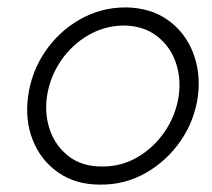

<svg xmlns="http://www.w3.org/2000/svg" viewBox="-20 -490 574 519"><path d="M56 -230Q65 -296 102 -350.5Q139 -405 196 -437.5Q253 -470 320 -470Q387 -469 433.5 -436Q480 -403 501.5 -348.5Q523 -294 515 -230Q506 -164 468.5 -109.5Q431 -55 374 -22.5Q317 10 250 9Q184 9 137 -24Q90 -57 68.5 -111.5Q47 -166 56 -230ZM107 -230Q100 -180 115.5 -137Q131 -94 166.5 -67Q202 -40 254 -40Q307 -39 351.5 -65Q396 -91 425.5 -134.5Q455 -178 463 -230Q470 -280 454.5 -323Q439 -366 403.5 -393Q368 -420 316 -421Q264 -421 219 -395Q174 -369 144.5 -325.5Q115 -282 107 -230Z"/></svg>

Font: Jost* Light
Style: Italic
Weight: 300
Italic angle: -10°
Version: Version 3.7